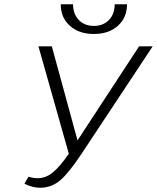

<svg xmlns="http://www.w3.org/2000/svg" viewBox="-20 -876 739 904"><path d="M266 -856H324Q324 -810 351 -782Q378 -754 422 -754Q466 -754 493 -782Q520 -810 520 -856H578Q578 -793 535 -754.5Q492 -716 422 -716Q352 -716 309 -754.5Q266 -793 266 -856ZM635 -658H699L364 -152Q306 -64 264.5 -28Q223 8 169 8Q133 8 95 -11L114 -44Q136 -37 158 -37Q195 -37 228 -63.5Q261 -90 304 -152L161 -658H224L345 -215Z"/></svg>

Font: EauTestText Semilight
Style: Italic
Weight: 300
Italic angle: -12°
Designer: Christian Thalmann (Catharsis Fonts)
Version: Version 0.001;PS 000.001;hotconv 1.0.88;makeotf.lib2.5.64775